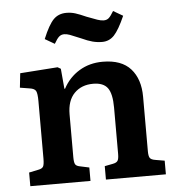

<svg xmlns="http://www.w3.org/2000/svg" viewBox="-53 -805 789 855"><g transform="rotate(-5 341.0 -377.5)"><path d="M48 0V-61L91 -70Q107 -73 112 -82Q117 -91 117 -118V-374Q117 -408 111 -419.5Q105 -431 83 -434L40 -441L47 -505L215 -517L229 -509L237 -419H240Q266 -468 312 -496Q358 -524 417 -524Q501 -524 542 -478Q583 -432 583 -353V-109Q583 -88 588.5 -79.5Q594 -71 613 -68L654 -61V0H386V-60L422 -67Q439 -70 444.5 -78.5Q450 -87 450 -109V-316Q450 -378 431 -404Q412 -430 366 -430Q314 -430 282 -397.5Q250 -365 250 -303V-112Q250 -90 254.5 -81Q259 -72 275 -69L317 -60V0ZM423 -612Q401 -612 380 -617.5Q359 -623 331 -636Q296 -651 282 -656Q268 -661 257 -661Q244 -661 234.5 -653Q225 -645 212 -622L169 -647Q195 -710 217.5 -732.5Q240 -755 275 -755Q296 -755 315 -749Q334 -743 363 -730Q394 -718 410 -712.5Q426 -707 438 -707Q452 -707 461 -715Q470 -723 483 -745L526 -720Q499 -659 477 -635.5Q455 -612 423 -612Z"/></g></svg>

Font: Literata SemiBold
Style: Regular
Weight: 600
Designer: Latin by Veronika Burian and Jose Scaglione. Greek by Irene Vlachou. Cyrillic by Vera Evstafieva.
Foundry: TypeTogether
Version: Version 3.103; ttfautohint (v1.8.4.7-5d5b);gftools[0.9.29]